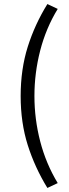

<svg xmlns="http://www.w3.org/2000/svg" viewBox="-20 -752 343 948"><path d="M214 176Q152 75 117 -35.5Q82 -146 82 -278Q82 -410 117 -521Q152 -632 214 -732L265 -708Q207 -613 178.5 -502.5Q150 -392 150 -278Q150 -164 178.5 -54Q207 56 265 152Z"/></svg>

Font: Source Sans 3
Style: Regular
Weight: 400
Designer: Paul D. Hunt
Foundry: Adobe
Version: Version 3.046;hotconv 1.0.118;makeotfexe 2.5.65603